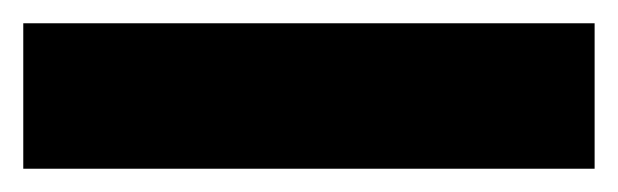

<svg xmlns="http://www.w3.org/2000/svg" viewBox="-20 3 531 165"><path d="M0 148V23H491V148Z"/></svg>

Font: Bricolage Grotesque 24pt SemiCondensed
Style: Bold
Weight: 700
Width: 4
Designer: Mathieu Triay
Foundry: Atelier Triay
Version: Version 1.001;gftools[0.9.33.dev8+g029e19f]